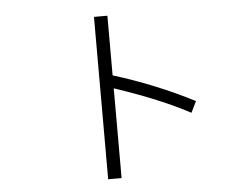

<svg xmlns="http://www.w3.org/2000/svg" viewBox="-51 -781 1102 849"><g transform="rotate(-5 500.0 -356.5)"><path d="M395.5 3.9V-716.8H455.1V-452.1Q643.6 -393.6 812.5 -306.6L788.1 -256.8Q657.2 -327.1 455.1 -394.5V3.9Z"/></g></svg>

Font: Gothic A1 Light
Style: Regular
Weight: 300
Version: Version 2.50